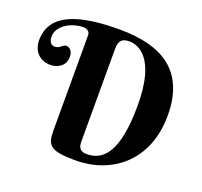

<svg xmlns="http://www.w3.org/2000/svg" viewBox="-127 -875 1082 1030"><g transform="rotate(20 413.5 -359.5)"><path d="M238 -97C238 -13 261 11 403 11C616 11 787 -130 787 -384C787 -638 630 -730 388 -730C176 -730 0 -691 0 -528C0 -470 38 -424 101 -424C142 -424 186 -448 186 -500C186 -537 163 -550 148 -550C128 -550 121 -524 89 -524C82 -524 56 -528 56 -570C56 -630 129 -675 201 -675C219 -675 238 -665 238 -644ZM399 -623C399 -672 417 -688 459 -688C511 -688 617 -648 617 -382C617 -118 546 -41 448 -41C416 -41 399 -56 399 -93Z"/></g></svg>

Font: Berkshire Swash
Style: Regular
Weight: 700
Designer: Astigmatic (AOETI)
Foundry: Astigmatic (AOETI)
Version: Version 1.000